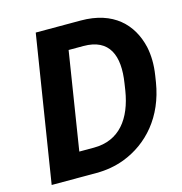

<svg xmlns="http://www.w3.org/2000/svg" viewBox="-106 -807 854 902"><g transform="rotate(-15 321.5 -355.5)"><path d="M35 0H253C301 0 346 -8 389 -24C512 -71 607 -178 633 -339L638 -371C646 -422 645 -468 636 -510C609 -626 525 -711 367 -711H148ZM201 -118 276 -592H348C474 -592 510 -504 489 -372L484 -339C463 -208 397 -118 272 -118Z"/></g></svg>

Font: Asimov Pro
Style: BdObl
Weight: 700
Designer: Google
Version: Version 2.000980; 2014